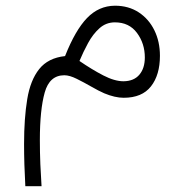

<svg xmlns="http://www.w3.org/2000/svg" viewBox="-20 -330 641 670"><path d="M68.4 319.8Q64 242.2 64 172.4Q64 83 75 16.4Q85.9 -50.3 116.9 -89.1Q147.9 -127.9 207 -134.3Q242.7 -224.6 283.7 -267.1Q324.7 -309.6 380.9 -310.1Q428.7 -310.1 464.1 -286.9Q499.5 -263.7 518.8 -224.1Q538.1 -184.6 538.1 -135.3Q538.1 -68.4 506.8 -28.6Q475.6 11.2 411.6 11.2Q381.3 11.2 343.8 -4.4Q324.7 -12.7 298.8 -27.6Q272.9 -42.5 247.8 -54.9Q222.7 -67.4 204.6 -67.4Q152.8 -67.4 136 -7.1Q119.1 53.2 119.1 158.7Q119.1 201.7 120.8 243.2Q122.6 284.7 125 319.8ZM257.3 -117.2Q300.8 -87.4 340.3 -66.9Q379.9 -46.4 411.1 -46.4Q447.3 -46.9 466.3 -69.3Q485.4 -91.8 485.4 -129.4Q485.4 -178.2 458 -215.1Q430.7 -252 380.9 -252Q350.1 -252 327.1 -231.4Q304.2 -210.9 287.4 -179.9Q270.5 -148.9 257.3 -117.2Z"/></svg>

Font: Vazir Thin FD-WOL-UI
Style: Thin-FD-WOL-UI
Weight: 100
Designer: Saber Rastikerdar
Foundry: Saber Rastikerdar
Version: Version 30.1.0